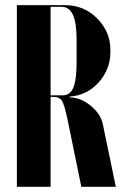

<svg xmlns="http://www.w3.org/2000/svg" viewBox="-20 -719 496 739"><path d="M44.9 -699.2H230Q303.7 -699.2 354.2 -647.9Q404.8 -596.7 404.8 -527.8V-518.1Q404.8 -452.6 360.1 -402.3Q315.4 -352.1 248 -347.2V-344.2Q289.6 -344.2 328.6 -312.5Q367.7 -280.8 376 -240.2L425.8 0H293L240.2 -257.8Q228 -315.9 218.5 -331.1Q209 -346.2 184.1 -346.2H174.8V0H44.9ZM274.9 -481V-564Q274.9 -631.3 260.7 -662.1Q246.6 -692.9 215.8 -692.9H174.8V-352.1H222.2Q250.5 -352.1 262.7 -382.8Q274.9 -413.6 274.9 -481Z"/></svg>

Font: Moniqa Black Display
Style: Regular
Weight: 900
Designer: Rajesh Rajput
Foundry: Rajesh Rajput
Version: Version 1.000